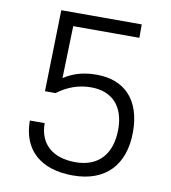

<svg xmlns="http://www.w3.org/2000/svg" viewBox="-80 -762 746 840"><g transform="rotate(10 293.0 -341.5)"><path d="M299.8 9.8C443.4 9.8 525.9 -75.2 525.9 -223.6C525.9 -362.8 453.1 -442.4 326.7 -442.4C277.8 -442.4 229.5 -433.6 181.2 -401.9L188 -633.8H481.9V-693.4H124.5L115.7 -332H162.6C209 -366.7 258.3 -383.8 312 -383.8C406.2 -383.8 460.4 -325.2 460.4 -223.6C460.4 -112.8 402.3 -49.3 300.8 -49.3C197.3 -49.3 138.7 -103 138.7 -194.3H72.8C72.8 -64.5 155.3 9.8 299.8 9.8Z"/></g></svg>

Font: Cascadia Mono Light
Style: Regular
Weight: 300
Monospace: yes
Designer: Aaron Bell
Foundry: Saja Typeworks
Version: Version 2404.023